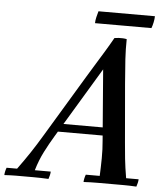

<svg xmlns="http://www.w3.org/2000/svg" viewBox="-118 -896 828 949"><g transform="rotate(5 296.0 -421.5)"><path d="M-61 2Q-61 -6 -58.5 -17Q-56 -28 -53 -35H-1Q32 -80 59.5 -121.5Q87 -163 115 -210L301 -519Q316 -544 337 -578Q358 -612 380.5 -649Q403 -686 422 -720Q433 -722 443.5 -722.5Q454 -723 464 -722.5Q474 -722 483 -720L380 -561L169 -210Q146 -172 124 -129Q102 -86 87 -35H166Q166 -28 163.5 -17Q161 -6 158 2Q117 0 84.5 0Q52 0 35 0Q17 0 -4.5 0Q-26 0 -61 2ZM540 -35H602Q602 -28 599.5 -17Q597 -6 594 2Q560 0 532.5 0Q505 0 473 0Q439 0 402.5 0Q366 0 332 2Q332 -6 334.5 -17Q337 -28 340 -35H409Q411 -79 411.5 -123Q412 -167 408 -210L380 -561L483 -720Q482 -670 485 -621Q488 -572 494 -500L519 -210Q522 -172 526.5 -130Q531 -88 540 -35ZM435 -235H175L184 -275H444ZM600 -785H320Q320 -798 324 -815Q328 -832 332 -845H612Q612 -832 608.5 -815Q605 -798 600 -785Z"/></g></svg>

Font: Poltawski Nowy
Style: Italic
Weight: 400
Italic angle: -12°
Designer: Adam Pótawski, Mateusz Machalski, Borys Kosmynka, Ania Wieluska
Foundry: Capitalics.wtf
Version: Version 1.001;gftools[0.9.25]